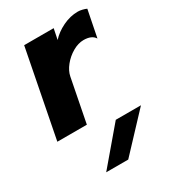

<svg xmlns="http://www.w3.org/2000/svg" viewBox="-174 -536 749 845"><g transform="rotate(-30 200.0 -113.5)"><path d="M80 -441H230L219 -387Q243 -414 281 -432.5Q319 -451 358 -451Q368 -451 380.5 -448Q393 -445 401 -441L374 -305Q359 -330 317 -330Q290 -330 261.5 -313.5Q233 -297 212.5 -271.5Q192 -246 187 -220L144 0H-6ZM265 45H393L225 224H113Z"/></g></svg>

Font: Teachers
Style: Bold Italic
Weight: 700
Designer: Alfredo Marco Pradil & Chank Diesel
Version: Version 0.009